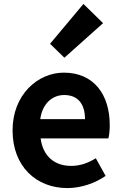

<svg xmlns="http://www.w3.org/2000/svg" viewBox="-20 -944 621 978"><path d="M323 14C392 14 463 -10 518 -48L468 -138C428 -113 388 -99 342 -99C259 -99 199 -147 187 -239H532C536 -252 539 -279 539 -307C539 -461 459 -574 305 -574C172 -574 44 -461 44 -280C44 -95 166 14 323 14ZM185 -337C196 -418 248 -460 307 -460C379 -460 413 -412 413 -337ZM308 -650 505 -826 405 -924 235 -721Z"/></svg>

Font: Source Han Sans JP
Style: Bold
Weight: 700
Designer: Ryoko NISHIZUKA 西塚涼子 (kana, bopomofo & ideographs); Paul D. Hunt (Latin, Greek & Cyrillic); Sandoll Communications 산돌커뮤니
Foundry: Adobe
Version: Version 2.002;hotconv 1.0.116;makeotfexe 2.5.65601